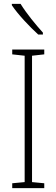

<svg xmlns="http://www.w3.org/2000/svg" viewBox="-20 -969 291 989"><path d="M86 -949H41V-942C73 -894 134 -830 177 -791H201V-801C163 -843 117 -899 86 -949ZM208 0V-25L145 -31V-682L208 -689V-714H43V-689L107 -682V-31L43 -25V0Z"/></svg>

Font: Noto Sans Devanagari UI Condensed ExtraLight
Style: Regular
Weight: 200
Width: 3
Designer: Jelle Bosma - Monotype Design Team
Foundry: Monotype Imaging Inc.
Version: Version 2.004